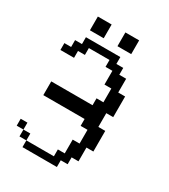

<svg xmlns="http://www.w3.org/2000/svg" viewBox="-125 -526 518 590"><g transform="rotate(30 134.0 -231.5)"><path d="M23.9 -23.9V-48.3H48.3V-23.9ZM0 -48.3V-72.8H23.9V-48.3ZM48.3 0V-23.9H146V-48.3H170.4V-97.2H194.8V-146H170.4V-170.4H23.9V-219.2H170.4V-243.7H194.8V-292.5H170.4V-341.3H146V-365.7H72.8V-341.3H48.3V-316.9H0V-341.3H23.9V-365.7H48.3V-390.1H170.4V-365.7H194.8V-341.3H219.2V-292.5H243.7V-219.2H219.2V-170.4H243.7V-97.2H219.2V-48.3H194.8V-23.9H170.4V0ZM48.3 -414.6V-463.4H97.2V-414.6ZM146 -414.6V-463.4H194.8V-414.6Z"/></g></svg>

Font: FS Mondwest Regular
Style: Regular
Weight: 400
Designer: NZWStudios2024
Foundry: https://fontstruct.com
Version: Version 1.0